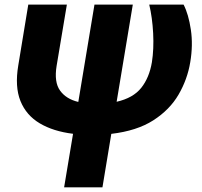

<svg xmlns="http://www.w3.org/2000/svg" viewBox="-20 -565 862 818"><path d="M100.5 -545.5H264.9L221.2 -284.4Q209.9 -215.2 235.8 -179.2Q261.7 -143.1 313.6 -130.7L382.5 -545.5H545.8L476.9 -131.4Q547.2 -147.4 581.7 -190.7Q616.1 -234 627.1 -299.7Q636 -356.2 632.5 -423.5Q628.9 -490.8 615.8 -545.5H762.1Q783.4 -504.3 793.1 -438.6Q802.9 -372.9 790.5 -299.7Q778.4 -226.9 740.8 -162.1Q703.1 -97.3 633.2 -52.4Q563.2 -7.5 454.2 5.3L416.5 233H253.2L291.2 5Q207 -5.3 149.3 -39.6Q91.6 -73.9 67.1 -134.8Q42.6 -195.7 57.9 -286.6Z"/></svg>

Font: Inter UI Extra Bold
Style: Italic
Weight: 800
Italic angle: 9.39999°
Designer: Rasmus Andersson
Foundry: rsms
Version: 3.2;8d6f07862